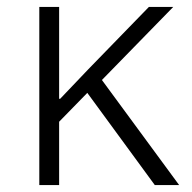

<svg xmlns="http://www.w3.org/2000/svg" viewBox="-20 -532 553 552"><path d="M231 -265 150 -182V0H93V-512H150V-248H153L234 -333L408 -512H478L273 -302L495 0H425Z"/></svg>

Font: Plexus Sans Light
Style: Regular
Weight: 300
Version: Version 2.001;PS 002.001;hotconv 1.0.70;makeotf.lib2.5.58329